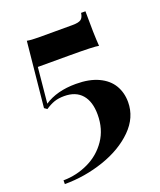

<svg xmlns="http://www.w3.org/2000/svg" viewBox="-132 -638 723 869"><g transform="rotate(-20 229.5 -203.5)"><path d="M388.7 -387.2Q367.2 -392.1 249.5 -392.1H95.7L79.1 -221.2Q138.7 -261.2 230.5 -261.2Q294.9 -261.2 338.9 -240.7Q382.8 -220.2 404.1 -184.6Q425.3 -148.9 425.3 -103.5Q425.3 -29.3 367.4 28.1Q309.6 85.4 217.8 116.7Q126 147.9 29.3 147.9V129.9Q92.8 129.4 149.4 102.5Q206.1 75.7 241.2 24.4Q276.4 -26.9 276.4 -97.2Q276.4 -159.7 247.1 -193.6Q217.8 -227.5 162.1 -227.5Q134.8 -227.5 114.3 -220.5Q93.8 -213.4 71.3 -198.2L58.1 -207.5L89.4 -520.5Q109.4 -516.6 143.6 -516.6H308.1Q337.4 -516.6 348.9 -524.9Q360.4 -533.2 363.3 -555.2H384.3Q384.3 -443.8 388.7 -387.2Z"/></g></svg>

Font: TypoPRO Playfair Display SC
Style: Bold
Weight: 700
Designer: Claus Eggers Sørensen
Foundry: Claus Eggers Sørensen
Version: Version 1.004;PS 001.004;hotconv 1.0.70;makeotf.lib2.5.58329